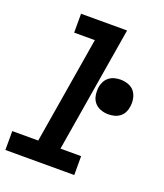

<svg xmlns="http://www.w3.org/2000/svg" viewBox="-148 -826 784 917"><g transform="rotate(20 244.0 -367.5)"><path d="M-12 0V-96H120L210 -639H105V-735H339L233 -96H338V0ZM391 -328Q370 -328 350.5 -335.5Q331 -343 319 -358.5Q307 -374 304 -395Q301 -416 304 -437Q307 -452 314.5 -465.5Q322 -479 334.5 -488Q347 -497 361.5 -500.5Q376 -504 391 -504Q412 -504 431.5 -496.5Q451 -489 462.5 -473.5Q474 -458 477.5 -437Q481 -416 477 -395Q475 -380 467.5 -366.5Q460 -353 447.5 -344Q435 -335 420 -331.5Q405 -328 391 -328Z"/></g></svg>

Font: Iosevka Curly Oblique
Style: Bold
Weight: 700
Italic angle: -9°
Monospace: yes
Designer: Belleve Invis
Foundry: Belleve Invis
Version: Version 11.1.0; ttfautohint (v1.8.3)